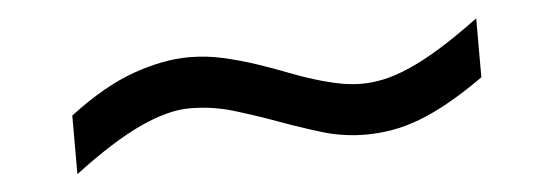

<svg xmlns="http://www.w3.org/2000/svg" viewBox="-29 -453 890 309"><g transform="rotate(-5 416.5 -298.0)"><path d="M747.1 -299.8Q716.8 -278.3 690.7 -263.7Q664.6 -249 641.4 -240.2Q618.2 -231.4 596.7 -227.8Q575.2 -224.1 554.2 -224.1Q517.6 -224.1 483.2 -234.6Q448.7 -245.1 414.8 -257.6Q380.9 -270 346.2 -280.5Q311.5 -291 274.9 -291Q240.2 -291 194.3 -269.8Q148.4 -248.5 85.9 -201.2V-295.9Q142.6 -338.9 191.4 -356Q240.2 -373 280.8 -373Q309.1 -373 335.9 -366.9Q362.8 -360.8 388.9 -352.1Q415 -343.3 440.9 -333.3Q466.8 -323.2 493.2 -315.9Q508.8 -311.5 524.4 -308.8Q540 -306.2 555.2 -306.2Q571.3 -306.2 589.8 -310.1Q608.4 -314 631.6 -324Q654.8 -334 683.1 -351.3Q711.4 -368.7 747.1 -395Z"/></g></svg>

Font: Charis SIL Cyr
Style: Bold Italic
Weight: 700
Italic angle: -11°
Foundry: SIL International
Version: Version 5.000